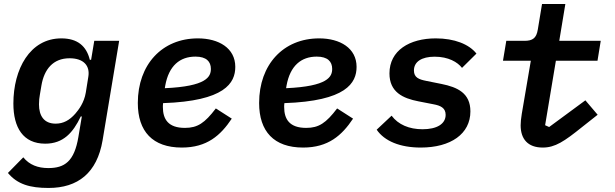

<svg xmlns="http://www.w3.org/2000/svg" viewBox="-20 -718 3041 950"><path d="M220.2 212C365.1 212 460.2 138.1 487.6 -23.8L569.6 -516H446.4L430.8 -422.2H424.4C407.7 -489.7 364 -528.1 283.4 -528.1C127.5 -528.1 46.2 -375.4 46.2 -205.6C46.2 -87 94.1 -7.1 203.8 -7.1C293.3 -7.1 341.3 -61.4 379.6 -141.7H384.9L367.9 -40.8C347.7 81 299.7 113.6 219.1 113.6C167.3 113.6 125.4 97.7 95.2 60.4L19.2 137.8C66.1 193.9 128.2 212 220.2 212ZM172.9 -201.7C172.9 -220.2 174.7 -235.1 177.2 -248.9L185 -295.1C198.5 -375 242.5 -429.7 324.2 -429.7C393.1 -429.7 426.5 -393.5 416.9 -337.4L404.5 -259.9C396 -209.5 369.7 -175.4 352.6 -155.5C324.2 -123.2 293.7 -106.2 255.3 -106.2C197.8 -106.2 172.9 -144.9 172.9 -201.7Z M879.6 12.1C1004.3 12.1 1071.4 -47.9 1126.8 -131L1047.9 -181.5C992.9 -109 957.4 -85.2 894.9 -85.2C812.1 -85.2 785.9 -128.2 785.9 -188.6C785.9 -192.8 785.9 -198.9 786.9 -207.7C1092.7 -218 1144.2 -307.2 1144.2 -387.1C1144.2 -480.1 1062.1 -528.1 959.2 -528.1C781.6 -528.1 661.9 -398.4 661.9 -208.5C661.9 -67.8 735.1 12.1 879.6 12.1ZM795.5 -281.6 797.6 -294.4C815.3 -392.8 870 -437.9 947.1 -437.9C1001.1 -437.9 1023.4 -413.4 1023.4 -377.1C1023.4 -338.4 1002.8 -290.8 795.5 -281.6Z M1479.8 12.1C1604.4 12.1 1671.5 -47.9 1726.9 -131L1648.1 -181.5C1593 -109 1557.5 -85.2 1495 -85.2C1412.3 -85.2 1386 -128.2 1386 -188.6C1386 -192.8 1386 -198.9 1387.1 -207.7C1692.8 -218 1744.3 -307.2 1744.3 -387.1C1744.3 -480.1 1662.3 -528.1 1559.3 -528.1C1381.7 -528.1 1262.1 -398.4 1262.1 -208.5C1262.1 -67.8 1335.2 12.1 1479.8 12.1ZM1395.6 -281.6 1397.7 -294.4C1415.5 -392.8 1470.2 -437.9 1547.2 -437.9C1601.2 -437.9 1623.6 -413.4 1623.6 -377.1C1623.6 -338.4 1603 -290.8 1395.6 -281.6Z M2061.8 12.1C2210.2 12.1 2307.5 -55.4 2307.5 -166.9C2307.5 -257.1 2244 -286.6 2164.4 -302.6L2088.8 -317.8C2053.6 -324.9 2028.1 -333.8 2028.1 -369.3C2028.1 -412.6 2066.4 -437.5 2130.7 -437.5C2198.5 -437.5 2244.3 -410.5 2266 -382.1L2337.4 -452.8C2301.1 -499.3 2228 -528.1 2136.4 -528.1C2006.4 -528.1 1907 -468.4 1907 -354.8C1907 -262.1 1973.4 -231.5 2050.4 -216.6L2124.6 -202.1C2159.4 -195.7 2185 -184.3 2185 -149.9C2185 -104.4 2141.3 -78.5 2070.7 -78.5C2004.3 -78.5 1950.3 -101.6 1917.6 -145.6L1843.8 -76.3C1882.1 -19.9 1959.5 12.1 2061.8 12.1Z M2665.5 12.1C2726.6 12.1 2772 -18.5 2859.4 -88.8L2937.1 -150.2L2876.4 -221.6L2697.1 -89.5L2677.2 -98.4L2730.5 -417.6H2936.4L2952.4 -516H2747.2L2777.3 -698.2H2661.9L2641 -571.7C2634.2 -529.8 2615.8 -516 2575.6 -516H2485.1L2468.7 -417.6H2606.5L2561.8 -155.2C2557.9 -131.4 2556.1 -112.9 2556.1 -98C2556.1 -30.5 2591.3 12.1 2665.5 12.1Z"/></svg>

Font: Margiela Mono Italic SmBold It
Style: Regular
Weight: 600
Designer: Mike Abbink, Paul van der Laan, Pieter van Rosmalen
Foundry: Bold Monday
Version: Version 2.003 2021